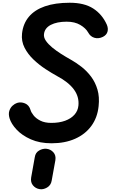

<svg xmlns="http://www.w3.org/2000/svg" viewBox="-20 -1034 836 1399"><path d="M355.5 10Q269 10 204.5 -18.8Q140 -47.5 100.8 -89.8Q61.5 -132 49.5 -172.5Q40.5 -203.5 48 -226.5Q55.5 -249.5 71.5 -264Q87.5 -278.5 104.5 -284Q132.5 -293 162.5 -280.5Q192.5 -268 203 -231Q207.5 -215 224.8 -193Q242 -171 274 -154.8Q306 -138.5 354 -138.5Q411.5 -138.5 454.5 -154.2Q497.5 -170 522.8 -198.5Q548 -227 551.5 -265.5Q557.5 -329.5 518 -382.8Q478.5 -436 395.5 -480Q358 -500.5 312 -530.5Q266 -560.5 224.8 -599.5Q183.5 -638.5 159 -686.2Q134.5 -734 140.5 -789.5Q148.5 -862 190.5 -912Q232.5 -962 307.2 -988Q382 -1014 488 -1014Q594 -1014 659.2 -972Q724.5 -930 758.5 -854Q770 -826.5 763.2 -802.8Q756.5 -779 730 -765.5Q698.5 -750 668.5 -758.5Q638.5 -767 622 -798Q604.5 -829 564.5 -852.5Q524.5 -876 466 -876Q395 -876 350.2 -852.8Q305.5 -829.5 300.5 -785.5Q297.5 -761.5 314.2 -737Q331 -712.5 360.2 -688.2Q389.5 -664 425 -641.5Q460.5 -619 495.5 -599.5Q535 -577.5 574 -547Q613 -516.5 643.8 -475.5Q674.5 -434.5 690.2 -381.2Q706 -328 698.5 -260Q690 -177 645.5 -116.2Q601 -55.5 527 -22.8Q453 10 355.5 10ZM268 344Q239.5 339.5 220.5 317Q201.5 294.5 207 259.5L233.5 111Q238.5 78 264.8 62.8Q291 47.5 318.5 50Q349 53.5 369 75.8Q389 98 383.5 133.5L356.5 282.5Q351 316 322.8 332.5Q294.5 349 268 344Z"/></svg>

Font: Edu SA Hand Cursive
Style: Regular
Weight: 400
Designer: Tina and Corey Anderson, Eben Sorkin, Mirko Velimirovic
Foundry: Google for Education
Version: Version 2.000